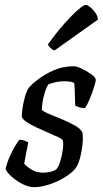

<svg xmlns="http://www.w3.org/2000/svg" viewBox="-20 -774 425 794"><path d="M120 0Q98 0 72 -13.5Q46 -27 26.5 -45Q7 -63 3 -75Q9 -101 20 -126Q31 -151 42.5 -170Q54 -189 60 -196Q71 -196 81 -192.5Q91 -189 97 -185Q94 -170 89 -145Q84 -120 80 -97Q92 -84 111.5 -72Q131 -60 159 -60Q171 -60 186 -63Q201 -66 211 -72Q221 -81 228.5 -104.5Q236 -128 239.5 -153.5Q243 -179 240 -193Q238 -199 220.5 -207Q203 -215 179 -225.5Q155 -236 131 -247Q107 -258 90 -269.5Q73 -281 70 -291Q70 -302 73 -325Q76 -348 83 -373Q90 -398 101 -414Q111 -425 137 -445.5Q163 -466 201.5 -483Q240 -500 285 -500Q298 -500 319.5 -489.5Q341 -479 358.5 -466Q376 -453 376 -444Q376 -436 368.5 -412.5Q361 -389 351 -364.5Q341 -340 331 -327Q318 -327 307 -330.5Q296 -334 291 -338Q290 -360 289.5 -387Q289 -414 287 -431Q279 -435 268.5 -436.5Q258 -438 247 -438Q225 -438 205.5 -433Q186 -428 180 -425Q170 -410 162 -380Q154 -350 153 -320Q162 -311 187 -301Q212 -291 240.5 -279Q269 -267 292 -253.5Q315 -240 321 -225Q324 -203 321 -174.5Q318 -146 311 -120.5Q304 -95 294 -80Q278 -59 247.5 -40.5Q217 -22 183 -11Q149 0 120 0ZM205 -565Q198 -567 189 -575.5Q180 -584 178 -590Q213 -639 245.5 -675.5Q278 -712 302 -733Q326 -754 335 -754Q341 -754 352.5 -745Q364 -736 374 -722Q384 -708 385 -693Z"/></svg>

Font: Texturina 72pt 72pt Medium
Style: Italic
Weight: 500
Italic angle: -11°
Designer: Guillermo Torres Carreño
Foundry: Omnibus-Type
Version: Version 1.002; ttfautohint (v1.8.3)